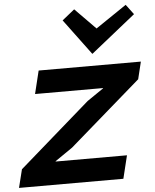

<svg xmlns="http://www.w3.org/2000/svg" viewBox="-71 -996 846 1048"><g transform="rotate(-5 351.5 -472.5)"><path d="M592.8 -126 562 0H-9.8L15.1 -100.1L404.8 -439.9L494.1 -501L495.1 -502.9H122.1L152.8 -628.9H712.9L689.9 -534.2L297.9 -193.8L202.1 -127.9V-126ZM657.2 -944.8 698.2 -890.1 454.1 -694.8H452.1L307.1 -890.1L375 -944.8L487.8 -830.1Z"/></g></svg>

Font: Sinkin Sans 600 SemiBold Italic
Style: Regular
Weight: 600
Italic angle: -112°
Designer: Keith Bates
Foundry: K-Type
Version: Sinkin Sans (version 1.0)  by Keith Bates   •   © 2014   www